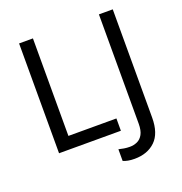

<svg xmlns="http://www.w3.org/2000/svg" viewBox="-156 -849 1109 1173"><g transform="rotate(-20 398.5 -262.0)"><path d="M97 0V-714H187V-80H499V0ZM520 190Q496 190 478 186.5Q460 183 446 177V101Q462 105 480 108Q498 111 518 111Q543 111 565.5 101Q588 91 602 66Q616 41 616 -4V-714H706V-11Q706 92 655 141Q604 190 520 190Z"/></g></svg>

Font: Go Noto Current
Style: Regular
Weight: 400
Designer: Monotype Design Team
Foundry: Monotype Imaging Inc.
Version: Version 2.007; ttfautohint (v1.8) -l 8 -r 50 -G 200 -x 14 -D